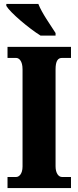

<svg xmlns="http://www.w3.org/2000/svg" viewBox="-20 -951 395 971"><path d="M185 -771H261V-784C237 -822 191 -886 174 -931H12V-921C33 -886 127 -807 185 -771ZM18 0H339V-56H293C277 -56 261 -74 261 -110V-600C261 -643 273 -658 293 -658H339V-714H18V-658H62C76 -658 94 -643 94 -601V-109C94 -71 76 -56 62 -56H18Z"/></svg>

Font: Noto Serif Georgian ExtraCondensed Black
Style: Regular
Weight: 900
Width: 2
Designer: Monotype Design Team, Akaki Razmadze
Foundry: Google LLC
Version: Version 2.003